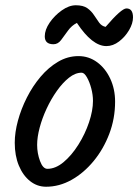

<svg xmlns="http://www.w3.org/2000/svg" viewBox="-20 -704 525 729"><path d="M155 5Q121 5 94 -16.5Q67 -38 51.5 -75.5Q36 -113 36 -162Q36 -201 48 -245.5Q60 -290 82 -333.5Q104 -377 134 -412.5Q164 -448 200.5 -469.5Q237 -491 278 -491Q317 -491 348.5 -468Q380 -445 398.5 -405.5Q417 -366 417 -318Q417 -254 395 -196Q373 -138 335.5 -92.5Q298 -47 251.5 -21Q205 5 155 5ZM160 -63Q191 -63 221.5 -88.5Q252 -114 277.5 -154.5Q303 -195 318 -239.5Q333 -284 333 -321Q333 -344 326.5 -368.5Q320 -393 310 -410.5Q300 -428 290 -428Q266 -428 242 -409Q218 -390 196 -359Q174 -328 157 -291.5Q140 -255 130.5 -219Q121 -183 121 -154Q121 -122 132 -92.5Q143 -63 160 -63ZM384 -529Q330 -529 272 -617Q252 -607 238 -587.5Q224 -568 212 -552Q200 -536 183 -536Q150 -536 150 -566Q150 -591 168.5 -618Q187 -645 214.5 -664.5Q242 -684 268 -684Q296 -684 311.5 -673Q327 -662 337 -646.5Q347 -631 356.5 -618Q366 -605 381 -602Q441 -672 460 -672Q485 -672 485 -638Q485 -615 470 -589.5Q455 -564 432 -546.5Q409 -529 384 -529Z"/></svg>

Font: Solitreo
Style: Regular
Weight: 400
Designer: Nathan Gross, Bryan Kirschen, Binghamton University
Foundry: Eli Heuer
Version: Version 1.100; ttfautohint (v1.8.4.7-5d5b)